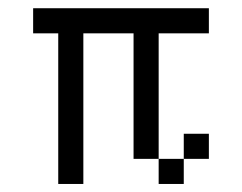

<svg xmlns="http://www.w3.org/2000/svg" viewBox="-20 -458 602 478"><path d="M62.5 -375H125V0H187.5V-375H312.5V-62.5H375V-375H500V-437.5H62.5ZM375 0H437.5V-62.5H375ZM437.5 -62.5H500V-125H437.5Z"/></svg>

Font: ChillMoonMono
Style: Regular
Weight: 400
Designer: Warren2060
Foundry: ChillType
Version: Version 1.000;Glyphs 3.1.1 (3135)